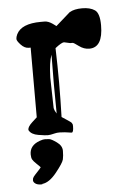

<svg xmlns="http://www.w3.org/2000/svg" viewBox="-48 -491 467 697"><g transform="rotate(-5 185.5 -142.0)"><path d="M53 164.6C58 168.1 64.6 169.9 72.8 169.9H78.1V168.5C95.1 166.8 112.5 154.9 130.4 132.6C148.3 110.3 158.2 94.9 160.2 86.4C162.1 78 163.1 67.5 163.1 55.2C163.1 42.8 156.8 32.1 144.3 23.2C131.8 14.2 122.9 9.4 117.7 8.8C112.5 8.1 107.4 7.7 102.5 7.6C97.7 7.4 91.1 8.8 83 11.7C57.9 20.5 45.4 36 45.4 58.1C45.4 66.2 46.6 72.5 49.1 76.9C51.5 81.3 56.4 86.9 63.7 93.8C71 100.6 75.7 105.3 77.6 107.9C75.7 110.8 71.1 116 64 123.5C56.8 131 51.9 136.6 49.3 140.1C46.7 143.7 45.4 147.8 45.4 152.3C45.4 156.9 47.9 161 53 164.6ZM140.6 -213.4C141.6 -251.1 145.5 -278.6 152.3 -295.9C151.7 -260.4 151.4 -224.8 151.4 -189C151.4 -153.2 151.7 -117.4 152.3 -81.5C147.5 -88.7 144.4 -95.7 143.1 -102.5ZM223.6 -332H232.4C235 -332 242.2 -327.6 253.9 -318.8C265.6 -310.1 278 -305.7 291 -305.7C324.2 -305.7 340.8 -332.7 340.8 -386.7C340.8 -416 335.1 -434.6 323.7 -442.4C312.3 -450.2 297 -454.1 277.6 -454.1C258.2 -454.1 243.2 -450.8 232.4 -444.3H231.9L179.2 -397.9L166.5 -407.2C156.1 -414.4 146.5 -418 137.7 -418H124C76.5 -418 46.7 -405.4 34.7 -380.4C31.7 -373.9 30.3 -368.3 30.3 -363.8C30.3 -359.2 34.7 -352.1 43.7 -342.5C52.7 -332.9 62.2 -328.1 72.3 -328.1H79.1V-74.2L61.5 -58.1C50.5 -48 44.9 -39.4 44.9 -32.2V-30.8L45.4 -29.8C50.9 -19.4 62.3 -12.8 79.3 -10C96.4 -7.2 107.8 -5.9 113.5 -5.9C119.2 -5.9 127.9 -7.3 139.6 -10.3C144.2 -11.6 150.1 -12.2 157.2 -12.2C168.3 -12.2 182.5 -10.7 199.7 -7.8H200.7C205.2 -7.8 207.5 -15.5 207.5 -30.8L207 -37.1C206.7 -38.1 206.1 -39.2 205.3 -40.5C204.5 -41.8 203.7 -43.1 202.9 -44.2C202.1 -45.3 196.9 -49 187.5 -55.2C178.1 -61.4 171.9 -65.4 168.9 -67.4C170.2 -109 170.9 -150.7 170.9 -192.4C170.9 -234 170.2 -276 168.9 -318.4C184.6 -330.7 195.3 -336.9 201.2 -336.9Z"/></g></svg>

Font: Drukaatie burti
Style: Regular
Weight: 400
Version: Version 0.14.4